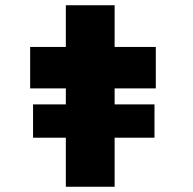

<svg xmlns="http://www.w3.org/2000/svg" viewBox="-20 -712 737 732"><path d="M106 -187V-314H569V-187ZM231 0V-692H417V0ZM95 -375V-533H574V-375Z"/></svg>

Font: Lexend Tera ExtraBold
Style: Regular
Weight: 800
Designer: Bonnie Shaver-Troup, Thomas Jockin
Foundry: Lexend
Version: Version 1.007